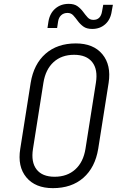

<svg xmlns="http://www.w3.org/2000/svg" viewBox="-20 -965 640 995"><path d="M254 10Q163 10 116.5 -46Q70 -102 85 -194L139 -536Q155 -633 216 -686.5Q277 -740 373 -740Q464 -740 510.5 -684Q557 -628 543 -536L489 -194Q473 -97 412 -43.5Q351 10 254 10ZM263 -49Q328 -49 370 -87Q412 -125 423 -194L477 -536Q488 -605 458 -643Q428 -681 364 -681Q299 -681 257.5 -643Q216 -605 205 -536L151 -194Q140 -125 169.5 -87Q199 -49 263 -49ZM458 -815Q429 -815 412 -827.5Q395 -840 383 -856.5Q371 -873 359.5 -885.5Q348 -898 330 -898Q310 -898 297 -886Q284 -874 281 -853L276 -820H226L231 -853Q238 -896 266.5 -920.5Q295 -945 336 -945Q365 -945 382 -932.5Q399 -920 411 -903.5Q423 -887 434.5 -874.5Q446 -862 464 -862Q502 -862 509 -907L515 -940H565L559 -907Q553 -864 525.5 -839.5Q498 -815 458 -815Z"/></svg>

Font: JetBrains Mono NL ExtraLight
Style: Italic
Weight: 200
Italic angle: -9°
Monospace: yes
Designer: Philipp Nurullin, Konstantin Bulenkov
Foundry: JetBrains
Version: Version 2.305; ttfautohint (v1.8.4.7-5d5b)